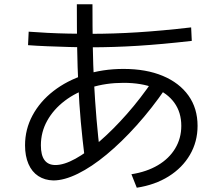

<svg xmlns="http://www.w3.org/2000/svg" viewBox="-20 -828 1040 897"><path d="M594 -14Q665 -25 717.5 -56Q770 -87 798.5 -134.5Q827 -182 827 -240Q827 -303 794.5 -348Q762 -393 701.5 -417Q641 -441 557 -441Q475 -441 405 -419Q335 -397 282.5 -357Q230 -317 200.5 -264Q171 -211 171 -149Q171 -103 188 -80Q205 -57 239 -57Q279 -57 332.5 -86.5Q386 -116 447.5 -169.5Q509 -223 573 -295.5Q637 -368 696 -455L753 -414Q689 -321 618.5 -242.5Q548 -164 478 -106Q408 -48 344 -16.5Q280 15 229 15Q189 14 159 -5.5Q129 -25 113 -62Q97 -99 97 -149Q97 -224 132 -289Q167 -354 229.5 -402.5Q292 -451 375.5 -478.5Q459 -506 557 -506Q663 -506 740.5 -473.5Q818 -441 860.5 -381.5Q903 -322 903 -240Q903 -166 867.5 -105Q832 -44 768 -4Q704 36 619 49ZM376 -88Q365 -177 357.5 -259Q350 -341 346 -433Q342 -512 340.5 -603Q339 -694 339 -808H412Q412 -700 413.5 -612Q415 -524 419 -447Q424 -354 431 -271Q438 -188 449 -99ZM402 -607Q354 -607 301.5 -608.5Q249 -610 199.5 -612Q150 -614 111 -617L114 -680Q153 -677 201.5 -674.5Q250 -672 302 -671Q354 -670 402 -670Q510 -670 622 -677Q734 -684 873 -700L876 -637Q736 -621 623.5 -614Q511 -607 402 -607Z"/></svg>

Font: M PLUS 2
Style: Regular
Weight: 400
Designer: Coji Morishita
Foundry: UNDERFOREST DESIGN
Version: Version 1.001